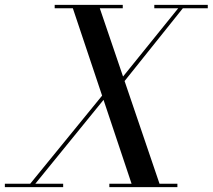

<svg xmlns="http://www.w3.org/2000/svg" viewBox="-70 -770 875 790"><path d="M-50 -13.9H54.2L350.1 -376.5L229.7 -736.1H155V-750H435.1V-736.1H340.6L436.3 -455.1L663.3 -736.1H564.9V-750H784.9V-736.1H682.4L442.6 -436.5L586.4 -13.9H659.9V0H379.9V-13.9H471.4L356 -359.1L75.2 -13.9H189.9V0H-50Z"/></svg>

Font: Bodoni* 16
Style: Italic
Weight: 400
Italic angle: -13°
Version: Version 2.000